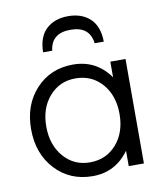

<svg xmlns="http://www.w3.org/2000/svg" viewBox="-81 -764 723 847"><g transform="rotate(-10 280.5 -341.0)"><path d="M186 -560H145Q146 -629 183 -663.5Q220 -698 281 -698Q342 -698 379 -663.5Q416 -629 417 -560H376Q367 -637 281 -637Q195 -637 186 -560ZM430 -468H498V0H430V-69Q369 16 267 16Q165 16 99.5 -54.5Q34 -125 34 -235Q34 -344 99 -414Q164 -484 265 -484Q369 -484 430 -398ZM265 -46Q338 -46 384 -98.5Q430 -151 430 -234Q430 -317 384 -369.5Q338 -422 265 -422Q194 -422 148 -369.5Q102 -317 102 -235Q102 -152 148 -99Q194 -46 265 -46Z"/></g></svg>

Font: Didact Gothic
Style: Regular
Weight: 400
Designer: Daniel Johnson
Foundry: Daniel Johnson
Version: Version 2.101;PS 002.101;hotconv 1.0.88;makeotf.lib2.5.64775